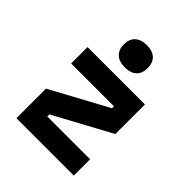

<svg xmlns="http://www.w3.org/2000/svg" viewBox="-237 -1027 1174 1174"><g transform="rotate(45 350.0 -440.0)"><path d="M102 -615H598V-359L228 -159V-141H598V0H102V-256L472 -456V-473H102ZM350 -688Q301 -688 274 -713Q247 -738 247 -784Q247 -830 274 -855Q301 -880 350 -880Q400 -880 426.5 -855Q453 -830 453 -784Q453 -738 426.5 -713Q400 -688 350 -688Z"/></g></svg>

Font: Martian Mono
Style: Bold
Weight: 700
Designer: Roman Shamin
Foundry: Evil Martians
Version: Version 1.000